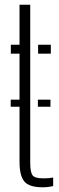

<svg xmlns="http://www.w3.org/2000/svg" viewBox="-20 -790 252 816"><path d="M25.5 -336.5V-366.5H63V-562H26V-600H63V-770H108.5V-98Q108.5 -59.5 117.8 -45.8Q127 -32 164 -32Q178.5 -32 186.8 -32.8Q195 -33.5 206 -35.5V1Q196.5 3 185 4.5Q173.5 6 162 6Q103.5 6 83.2 -19Q63 -44 63 -101.5V-336.5ZM142 -562V-600H196V-562ZM141 -336.5V-366.5H194.5V-336.5Z"/></svg>

Font: Big Shoulders Stencil Display Thin Light
Style: Regular
Weight: 300
Version: Version 2.001